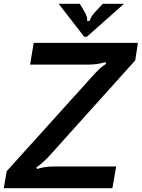

<svg xmlns="http://www.w3.org/2000/svg" viewBox="-51 -988 744 1008"><path d="M-31 0 -16 -89 437 -591Q454 -610 468.5 -624Q483 -638 506 -653L502 -662Q462 -649 416 -649H107L126 -763H673L659 -671L213 -175Q175 -133 140 -109L144 -101Q184 -114 231 -114H559L539 0ZM391 -795 257 -968H368L389 -933Q399 -916 403.5 -903Q408 -890 406 -878H420Q424 -901 456 -933L489 -968H600L405 -795Z"/></svg>

Font: Open Sauce Sans SemiBold Italic
Style: Regular
Weight: 600
Italic angle: -10°
Designer: Alfredo Marco Pradil
Foundry: Creative Sauce Fz LLC
Version: Version 1.477